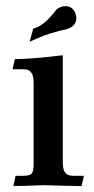

<svg xmlns="http://www.w3.org/2000/svg" viewBox="-20 -610 309 630"><path d="M247.6 0.5Q220.2 0.5 124.5 -2.4Q53.7 0.5 23.9 0.5L31.2 -33.2H56.6Q75.2 -33.2 82.8 -39.1Q90.3 -44.9 90.3 -73.2V-336.4Q90.3 -358.4 85 -367.9Q79.6 -377.4 72.3 -380.1Q64.9 -382.8 56.6 -382.8H21L28.8 -416Q80.1 -416 186 -428.7V-79.1Q186 -57.1 191.4 -47.6Q196.8 -38.1 204.3 -35.6Q211.9 -33.2 219.7 -33.2H255.4ZM77.1 -473.1 88.9 -515.6Q96.7 -518.6 98.1 -519.3Q99.6 -520 101.1 -520Q122.6 -530.3 140.1 -549.1Q157.7 -567.9 162.4 -575Q167 -582 179.2 -586.9Q186.5 -589.8 193.8 -589.8Q219.7 -589.8 228 -564.5Q230.5 -557.6 230.5 -551.3Q230.5 -527.8 207.5 -517.6L202.1 -515.1Q143.1 -502.4 103 -484.4Z"/></svg>

Font: Quaaykop
Style: Medium
Weight: 500
Designer: Tup Wanders
Foundry: Free font, DO NOT SELL
Version: Version 1.00;July 31, 2023;FontCreator 11.5.0.2430 64-bit